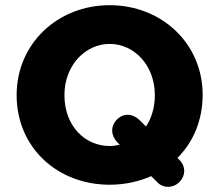

<svg xmlns="http://www.w3.org/2000/svg" viewBox="-20 -700 844 739"><path d="M402 11C460 11 514 -1 562 -22L587 3C609 25 646 25 670 1L672 -1C694 -24 696 -59 671 -84L663 -92C723 -152 760 -236 760 -335C760 -533 602 -680 402 -680C202 -680 44 -532 44 -334C44 -131 202 11 402 11ZM402 -138C308 -138 228 -214 228 -334C228 -448 308 -531 402 -531C497 -531 576 -448 576 -334C576 -286 563 -245 542 -213L518 -237C492 -263 457 -266 431 -241C403 -213 408 -177 431 -153L441 -143C429 -140 416 -138 402 -138Z"/></svg>

Font: SN Pro Heavy
Style: Regular
Weight: 800
Designer: Tobias Whetton
Foundry: Supernotes
Version: Version 1.001;Glyphs 3.2 (3249)